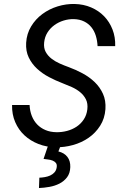

<svg xmlns="http://www.w3.org/2000/svg" viewBox="-20 -741 627 979"><path d="M425.3 -183.6Q428.7 -213.4 418 -234.6Q407.2 -255.9 388.4 -271.2Q369.6 -286.6 345.5 -297.4Q321.3 -308.1 298.3 -316.9Q263.7 -330.1 229.5 -348.1Q195.3 -366.2 168.7 -390.9Q142.1 -415.5 126.5 -448Q110.8 -480.5 113.3 -522.9Q116.2 -569.3 138.7 -606.4Q161.1 -643.6 196 -669.4Q231 -695.3 273.9 -708.5Q316.9 -721.7 360.4 -720.7Q406.2 -719.7 444.8 -703.1Q483.4 -686.5 511 -658Q538.6 -629.4 553.7 -590.6Q568.8 -551.8 567.4 -505.9H477.5Q476.1 -534.2 468.5 -558.8Q460.9 -583.5 446 -602.1Q431.2 -620.6 408.9 -631.6Q386.7 -642.6 356 -643.6Q329.6 -644 303.7 -636Q277.8 -627.9 256.8 -612.5Q235.8 -597.2 221.9 -575Q208 -552.7 205.1 -524.4Q202.1 -496.1 213.1 -476.1Q224.1 -456.1 242.9 -441.7Q261.7 -427.2 284.9 -417Q308.1 -406.7 330.1 -398.9Q366.2 -385.7 401.1 -366.9Q436 -348.1 462.9 -322.3Q489.7 -296.4 505.1 -262.5Q520.5 -228.5 517.6 -184.6Q514.2 -136.7 490.7 -99.9Q467.3 -63 431.6 -38.3Q396 -13.7 352.1 -1.5Q308.1 10.7 264.2 9.8Q217.3 9.3 176.5 -6.6Q135.7 -22.5 105.2 -50.5Q74.7 -78.6 57.6 -118.2Q40.5 -157.7 41.5 -205.6H130.9Q132.3 -174.8 142.3 -149.7Q152.3 -124.5 169.7 -106.4Q187 -88.4 211.7 -77.9Q236.3 -67.4 267.6 -66.9Q294.9 -66.4 321.8 -73.5Q348.6 -80.6 370.6 -95.2Q392.6 -109.9 407.2 -132.1Q421.9 -154.3 425.3 -183.6ZM288.1 4.4 277.8 31.2Q308.1 38.6 323.7 59.1Q339.4 79.6 338.4 110.8Q337.4 142.6 322 162.8Q306.6 183.1 283.2 195.1Q259.8 207 231.9 211.9Q204.1 216.8 178.7 217.8L180.7 165Q193.8 164.6 208.3 162.1Q222.7 159.7 235.4 154.1Q248 148.4 257.3 138.4Q266.6 128.4 269 112.8Q271.5 98.1 265.1 90.1Q258.8 82 248.3 77.9Q237.8 73.7 225.1 72.3Q212.4 70.8 202.1 69.3L224.1 4.4Z"/></svg>

Font: Roboto Mono
Style: Italic
Weight: 400
Designer: Google
Version: Version 2.000985; 2015; ttfautohint (v1.3)